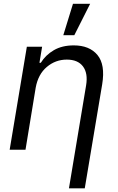

<svg xmlns="http://www.w3.org/2000/svg" viewBox="-20 -793 625 1017"><path d="M169 -328.1 115.1 0H31.2L122.2 -545.5H203.1L188.9 -460.2H196Q221.6 -501.8 265.3 -527.2Q308.9 -552.6 370.7 -552.6Q453.8 -552.6 496.1 -501.8Q538.4 -451 521.3 -346.6L429 204.5H345.2L436.1 -340.9Q446.7 -404.8 419.6 -441.1Q392.4 -477.3 333.8 -477.3Q274.1 -477.3 228 -438.4Q181.8 -399.5 169 -328.1ZM315.3 -606.5 366.5 -772.7H457.4L373.6 -606.5Z"/></svg>

Font: Inter UI
Style: Italic
Weight: 400
Italic angle: -9.39999°
Designer: Rasmus Andersson
Foundry: rsms
Version: 3.2;8d6f07862